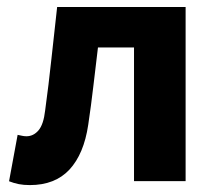

<svg xmlns="http://www.w3.org/2000/svg" viewBox="-20 -516 613 547"><path d="M65 11.3Q47.5 11.3 33.5 8.6Q19.5 5.8 5.8 0.4L30.2 -131.8Q36.1 -130.8 42.2 -129.3Q48.4 -127.8 55.2 -127.8Q75.3 -127.8 89.7 -144.6Q104.1 -161.5 108.6 -201.2Q118.6 -274.3 126.5 -348.3Q134.5 -422.2 142.8 -496.1H508.8V0H361.8V-380.8H259.1Q252.6 -326.9 246 -270.9Q239.5 -214.9 231.3 -160.1Q219 -77.4 178 -33Q136.9 11.3 65 11.3Z"/></svg>

Font: Source Sans 3 VF
Style: Regular
Weight: 200
Designer: Paul D. Hunt
Foundry: Adobe
Version: Version 3.046;hotconv 1.0.118;makeotfexe 2.5.65603